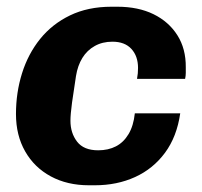

<svg xmlns="http://www.w3.org/2000/svg" viewBox="-20 -541 602 571"><path d="M244.5 10Q180 10 131 -16.5Q82 -43 54.8 -90.8Q27.5 -138.5 27.5 -202Q27.5 -265.5 45.5 -323Q63.5 -380.5 99.2 -425Q135 -469.5 188.2 -495.2Q241.5 -521 311.5 -521H329Q391 -521 436.5 -498.8Q482 -476.5 507.5 -436.2Q533 -396 532.5 -341Q532.5 -333 532.5 -324.2Q532.5 -315.5 530.5 -306.5H387.5Q389 -314.5 389.8 -322.8Q390.5 -331 390.5 -339Q390.5 -374 370.8 -395.5Q351 -417 314.5 -417Q284.5 -417 261.8 -404.2Q239 -391.5 225 -368.8Q211 -346 206 -315Q199 -271 194.2 -235.8Q189.5 -200.5 189.5 -182Q189.5 -145.5 209.2 -119.8Q229 -94 272 -94Q302 -94 324.8 -105.8Q347.5 -117.5 362.2 -142Q377 -166.5 381 -204H516Q506 -134.5 470.8 -86.8Q435.5 -39 381.8 -14.5Q328 10 262 10Z"/></svg>

Font: Chivo Medium
Style: Italic
Weight: 500
Italic angle: -8.05°
Designer: Hector Gatti
Foundry: Omnibus-Type
Version: Version 2.002